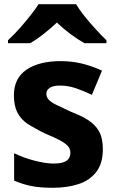

<svg xmlns="http://www.w3.org/2000/svg" viewBox="-20 -880 545 911"><path d="M230 11Q172 11 130.5 3Q89 -5 47 -23V-153Q92 -131 144.5 -117.5Q197 -104 235 -104Q277 -104 295.5 -117Q314 -130 314 -155Q314 -174 301.5 -187.5Q289 -201 263 -215Q237 -229 195 -246Q170 -258 149 -270Q128 -282 111 -292Q78 -315 62 -347Q46 -379 46 -428Q46 -509 106 -549.5Q166 -590 267 -590Q319 -590 366 -579Q413 -568 464 -545L416 -430Q374 -450 338 -462Q302 -474 264 -474Q233 -474 216.5 -463.5Q200 -453 200 -435Q200 -418 212.5 -405.5Q225 -393 250.5 -381Q276 -369 314 -351Q339 -341 359.5 -331.5Q380 -322 397 -311Q432 -289 450 -256.5Q468 -224 468 -172Q468 -105 437 -64.5Q406 -24 352.5 -6.5Q299 11 230 11ZM18 -675V-689Q47 -716 74.5 -747Q102 -778 125.5 -808Q149 -838 163 -860H341Q357 -833 382.5 -801.5Q408 -770 435.5 -740Q463 -710 485 -689V-675H381Q350 -692 315 -718Q280 -744 250 -773Q219 -744 186 -718Q153 -692 123 -675Z"/></svg>

Font: Menbere
Style: Regular
Weight: 400
Designer: Aleme Tadesse
Foundry: Sorkin Type Co
Version: Version 1.000